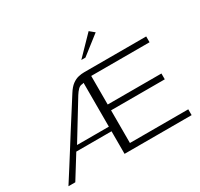

<svg xmlns="http://www.w3.org/2000/svg" viewBox="-135 -801 1015 972"><g transform="rotate(-30 373.0 -314.5)"><path d="M5 0Q32 -42 57 -81.5Q82 -121 106 -159Q130 -197 154.5 -236Q179 -275 204.5 -314.5Q230 -354 257 -397Q275 -426 293 -439Q311 -452 328.5 -456Q346 -460 362 -460H725Q725 -451 725 -443Q725 -435 725 -426H384V-259H698V-225Q619 -225 541 -225Q463 -225 384 -225V-34H725V0Q627 0 529 0Q431 0 333 0V-132H127Q106 -99 86 -66Q66 -33 45 0ZM147 -159Q194 -159 240.5 -159Q287 -159 333 -159Q333 -224 333 -287.5Q333 -351 333 -415Q332 -415 330 -414.5Q328 -414 326 -413Q311 -413 300 -402Q289 -391 279 -375Q246 -321 213 -267Q180 -213 147 -159ZM381 -521 486 -629 514 -606 405 -521Z"/></g></svg>

Font: Genos Light
Style: Regular
Weight: 300
Designer: Robert E. Leuschke
Foundry: Robert E. Leuschke
Version: Version 1.010